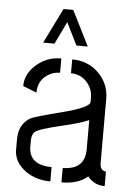

<svg xmlns="http://www.w3.org/2000/svg" viewBox="-53 -769 560 808"><g transform="rotate(5 227.5 -365.0)"><path d="M109.4 -580.1 182.6 -728.5H223.6L297.9 -580.1H250L203.1 -674.8L157.2 -580.1ZM35.2 -121.1Q35.2 -68.4 86.9 -31.2Q130.9 -1 190.4 -1V-61.5Q111.3 -61.5 96.7 -115.2Q93.8 -126 93.8 -136.7V-168Q94.7 -190.4 105.5 -201.2Q120.1 -215.8 221.7 -239.3Q303.7 -258.8 331.1 -272.5V-149.4Q331.1 -68.4 250 -62.5Q243.2 -61.5 237.3 -61.5V-1Q306.6 -1 345.7 -34.2Q346.7 -35.2 347.7 -36.1Q375 -1 419.9 -1V-62.5Q395.5 -64.5 394.5 -94.7V-368.2Q394.5 -433.6 345.7 -479.5Q301.8 -520.5 237.3 -520.5V-461.9Q284.2 -461.9 312.5 -422.9Q330.1 -398.4 330.1 -367.2V-349.6Q331.1 -325.2 211.9 -294.9Q100.6 -266.6 84 -257.8Q36.1 -230.5 35.2 -167ZM42 -390.6 99.6 -368.2Q99.6 -423.8 147.5 -449.2Q168 -460 191.4 -460V-520.5Q125 -520.5 78.1 -473.6Q41 -436.5 42 -390.6Z"/></g></svg>

Font: Post No Bills Colombo Medium
Style: Regular
Weight: 500
Designer: Kosala Senevirathne, Siva Puranthara, Lasantha Premarathna, Tharique Azeez
Foundry: Mooniak
Version: Version 1.220 ; ttfautohint (v1.6)